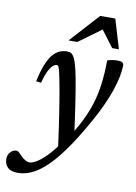

<svg xmlns="http://www.w3.org/2000/svg" viewBox="-163 -744 755 1068"><g transform="rotate(10 215.0 -210.0)"><path d="M54.5 -256.5 26.5 -260Q38.5 -316 53.2 -353.5Q68 -391 85.5 -412.8Q103 -434.5 123.8 -444Q144.5 -453.5 168.5 -453.5Q182 -453.5 191.5 -447.5Q201 -441.5 209 -426.5Q217 -411.5 224 -384.5Q232 -357 241.5 -305.5Q251 -254 263.2 -173.2Q275.5 -92.5 290.5 22.5L213 97Q202.5 17.5 193.5 -43Q184.5 -103.5 177.2 -149Q170 -194.5 164 -228.8Q158 -263 152.5 -289.5Q145.5 -325.5 141 -342.2Q136.5 -359 133 -364Q129.5 -369 124.5 -369Q114 -369 102.2 -358.8Q90.5 -348.5 78.2 -324Q66 -299.5 54.5 -256.5ZM240.5 29 259 15Q296 -41.5 321.8 -93.5Q347.5 -145.5 363.8 -198.5Q380 -251.5 387.5 -311.2Q395 -371 395.5 -443Q412 -448.5 427.8 -450.5Q443.5 -452.5 458.5 -452Q473.5 -452 481 -446.2Q488.5 -440.5 488 -427.5Q487 -398.5 480.2 -364.8Q473.5 -331 460.5 -292Q447.5 -253 427.8 -208.5Q408 -164 380.5 -113.2Q353 -62.5 317.5 -4.5Q257.5 92 205.8 150Q154 208 107.2 233.8Q60.5 259.5 15 259.5Q-26 259.5 -44 241Q-62 222.5 -62 194Q-62 170 -47.2 154.5Q-32.5 139 -12.5 139Q-8 139 -1.2 144.2Q5.5 149.5 19 164Q33 178 45 184.5Q57 191 67 191Q87 191 115.8 171.5Q144.5 152 177 115.8Q209.5 79.5 240.5 29ZM164.5 -515 314.5 -680H399.5L449 -515H411L333 -618.5H356L214 -515Z"/></g></svg>

Font: Newsreader 16pt 16pt Medium
Style: Italic
Weight: 500
Italic angle: -17°
Version: Version 1.003